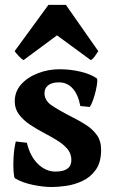

<svg xmlns="http://www.w3.org/2000/svg" viewBox="-20 -753 470 788"><path d="M395 -138.2Q395 -86.4 372.8 -55.7Q350.6 -24.9 317.4 -9.8Q284.2 5.4 250.2 10Q216.3 14.6 192.9 14.6Q158.7 14.6 116.5 6.1Q74.2 -2.4 41.5 -21Q37.6 -23.4 35.6 -49.8Q33.7 -76.2 35.9 -110.8Q38.1 -145.5 44.9 -172.4L90.3 -167Q103.5 -111.3 135.7 -80.1Q168 -48.8 207.5 -48.8Q272.9 -48.8 272.9 -96.2Q272.9 -122.6 256.3 -142.1Q239.7 -161.6 213.1 -177.7Q186.5 -193.8 156.7 -209.5Q129.9 -223.6 103 -241.5Q76.2 -259.3 58.3 -282.7Q40.5 -306.2 40.5 -336.9Q40.5 -377.4 67.1 -407Q93.8 -436.5 136 -452.6Q178.2 -468.8 224.6 -468.8Q270 -468.8 312 -458.5Q354 -448.2 377.4 -431.2Q380.4 -428.7 378.9 -414.1Q377.4 -399.4 372.8 -379.6Q368.2 -359.9 361.6 -341.6Q355 -323.2 348.1 -314L309.6 -317.9Q301.3 -363.8 278.8 -389.4Q256.3 -415 221.7 -415Q193.4 -415 178 -403.1Q162.6 -391.1 162.6 -371.1Q162.6 -341.3 189.9 -322Q217.3 -302.7 275.4 -272.9Q303.7 -258.8 331.3 -241.5Q358.9 -224.1 377 -199.5Q395 -174.8 395 -138.2ZM383.3 -543Q377.4 -533.7 369.1 -522Q360.8 -510.3 352.5 -506.3L213.9 -607.9L76.7 -506.3Q68.8 -510.3 57.9 -522Q46.9 -533.7 40 -543L178.7 -732.9H250.5Z"/></svg>

Font: Gentium Book Plus
Style: Bold
Weight: 700
Designer: Victor Gaultney, Annie Olsen, Iska Routamaa, Becca Hirsbrunner
Foundry: SIL International
Version: Version 6.101